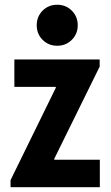

<svg xmlns="http://www.w3.org/2000/svg" viewBox="-20 -781 461 801"><path d="M24 0V-29.5L212.8 -414.7V-418.6H39.9V-532.9H395.8V-503.1L206.4 -118.6V-114.6H396.5V0ZM218.7 -590.1Q182.5 -590.1 157.8 -614.8Q133.2 -639.5 133.2 -675.7Q133.2 -711.9 157.8 -736.6Q182.5 -761.2 218.7 -761.2Q254.9 -761.2 279.6 -736.5Q304.3 -711.8 304.3 -675.6Q304.3 -639.4 279.6 -614.8Q254.9 -590.1 218.7 -590.1Z"/></svg>

Font: Reddit Sans Condensed
Style: Regular
Weight: 400
Designer: Stephen Hutchings
Foundry: Reddit
Version: Version 1.014